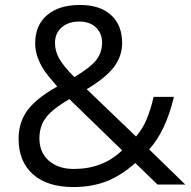

<svg xmlns="http://www.w3.org/2000/svg" viewBox="-20 -745 770 775"><path d="M276 10Q350 10 409.5 -13Q469 -36 526 -87L616 0H728L582 -142Q649 -215 682 -354H600Q588 -301 571 -261.5Q554 -222 529 -194L330 -385Q406 -430 439.5 -474Q473 -518 473 -571Q473 -644 428 -684.5Q383 -725 303 -725Q218 -725 170 -684Q122 -643 122 -570Q122 -542 131 -516Q141 -488 156.5 -464Q172 -440 211 -396Q125 -347 90 -298.5Q55 -250 55 -185Q55 -93 113 -41.5Q171 10 276 10ZM300 -658Q342 -658 367 -634.5Q392 -611 392 -573Q392 -532 367.5 -501.5Q343 -471 280 -434Q237 -477 219.5 -507.5Q202 -538 202 -572Q202 -611 229 -634.5Q256 -658 300 -658ZM139 -187Q139 -217 150 -244Q161 -269 184 -291Q207 -313 260 -345L473 -138Q395 -63 278 -63Q215 -63 177 -96.5Q139 -130 139 -187Z"/></svg>

Font: OpenSansMMV
Style: Regular
Weight: 400
Designer: Steve Matteson
Foundry: Ascender Corporation
Version: Version 4.000